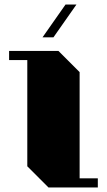

<svg xmlns="http://www.w3.org/2000/svg" viewBox="-20 -824 470 844"><path d="M316 -804H268L167 -660H215ZM410 -40V0H193L100 -93V-560H20V-600H237L330 -507V-40Z"/></svg>

Font: Kumar One
Style: Regular
Weight: 400
Designer: Parimal Parmar
Foundry: Indian Type Foundry
Version: Version 1.001;PS 1.001;hotconv 1.0.88;makeotf.lib2.5.647800